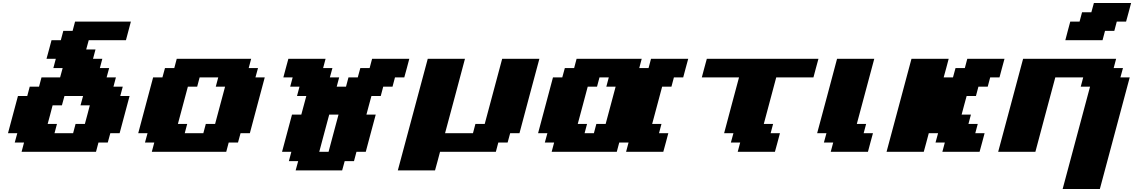

<svg xmlns="http://www.w3.org/2000/svg" viewBox="-20 -1020 7620 1290"><path d="M125 0H625L641.6 -62.5H704.1L721.2 -125H783.7Q794.9 -166.5 817.1 -249.8Q839.4 -333 850.6 -375H788.1L804.7 -437.5H742.2L758.8 -500H696.3L713.4 -562.5H650.9L667.5 -625H605L621.6 -687.5H559.1L576.2 -750H826.2Q831.5 -770.5 842.8 -812.5Q854 -854.5 859.4 -875H484.4L467.8 -812.5H405.3L388.7 -750H326.2Q320.8 -729.5 309.6 -687.7Q298.3 -646 292.5 -625H355L338.4 -562.5H400.9L383.8 -500H258.8L242.2 -437.5H179.7L163.1 -375H100.6Q89.4 -333 67.1 -250Q44.9 -167 33.7 -125H96.2L79.1 -62.5H141.6ZM471.2 -125H346.2L362.8 -187.5H300.3Q306.2 -208 317.1 -249.8Q328.1 -291.5 333.5 -312.5H396L413.1 -375H538.1L521 -312.5H583.5Q578.1 -291.5 567.1 -249.8Q556.2 -208 550.3 -187.5H487.8Z M1000 0H1500L1516.6 -62.5H1579.1L1596.2 -125H1658.7Q1675.8 -187.5 1708.7 -312.5Q1741.7 -437.5 1758.8 -500H1696.3L1713.4 -562.5H1650.9L1667.5 -625H1167.5L1150.9 -562.5H1088.4L1071.3 -500H1008.8Q992.2 -437.5 958.7 -312.5Q925.3 -187.5 908.7 -125H971.2L954.1 -62.5H1016.6ZM1346.2 -125H1221.2L1237.8 -187.5H1175.3Q1186.5 -229 1208.7 -312.3Q1231 -395.5 1242.2 -437.5H1304.7L1321.3 -500H1446.3L1429.7 -437.5H1492.2Q1481 -396 1458.7 -312.5Q1436.5 -229 1425.3 -187.5H1362.8Z M1966.3 125H2278.8L2295.9 62.5H2358.4L2375 0H2437.5Q2448.7 -42 2470.9 -125.2Q2493.2 -208.5 2504.4 -250H2441.9Q2447.3 -270.5 2458.5 -312.3Q2469.7 -354 2475.6 -375H2538.1L2554.7 -437.5H2617.2L2633.8 -500H2696.3Q2702.1 -520.5 2713.4 -562.3Q2724.6 -604 2730 -625H2480L2463.4 -562.5H2400.9L2383.8 -500H2321.3L2304.7 -437.5H2242.2L2258.8 -500H2196.3L2213.4 -562.5H2150.9L2167.5 -625H1917.5Q1911.6 -604 1900.4 -562.3Q1889.2 -520.5 1883.8 -500H1946.3L1929.7 -437.5H1992.2L1975.6 -375H2038.1Q2032.7 -354 2021.2 -312.3Q2009.8 -270.5 2004.4 -250H1941.9Q1930.7 -208 1908.4 -125Q1886.2 -42 1875 0H1937.5L1920.9 62.5H1983.4ZM2187.5 0H2125Q2136.2 -42 2158.4 -125.2Q2180.7 -208.5 2191.9 -250H2254.4Q2243.2 -208.5 2220.9 -125.2Q2198.7 -42 2187.5 0Z M2652.8 125H2902.8Q2908.7 104 2919.9 62.5Q2931.2 21 2936.5 0H3311.5L3328.1 -62.5H3390.6L3407.7 -125H3470.2Q3492.2 -208.5 3536.9 -375.2Q3581.5 -542 3604 -625H3354L3236.8 -187.5H3174.3L3157.7 -125H2970.2Q2992.7 -208.5 3037.4 -375.2Q3082 -542 3104 -625H2854Q2820.3 -500 2753.4 -250Q2686.5 0 2652.8 125Z M4186.5 0H4436.5Q4442.4 -21 4453.6 -62.5Q4464.8 -104 4470.2 -125H4407.7L4424.3 -187.5H4361.8Q4373 -229 4395.3 -312.5Q4417.5 -396 4428.7 -437.5H4491.2L4507.8 -500H4570.3Q4575.7 -520.5 4586.9 -562.3Q4598.1 -604 4604 -625H4354L4337.4 -562.5H4274.9L4291.5 -625H3854L3837.4 -562.5H3774.9L3757.8 -500H3695.3Q3678.7 -437.5 3645.3 -312.5Q3611.8 -187.5 3595.2 -125H3657.7L3640.6 -62.5H3703.1L3686.5 0H4124L4140.6 -62.5H4203.1ZM3970.2 -125H3907.7L3924.3 -187.5H3861.8Q3873 -229 3895.3 -312.3Q3917.5 -395.5 3928.7 -437.5H3991.2L4007.8 -500H4070.3L4053.7 -437.5H4116.2Q4105 -396 4082.8 -312.5Q4060.5 -229 4049.3 -187.5H3986.8Z M4936.5 0H5186.5Q5192.4 -21 5203.6 -62.5Q5214.8 -104 5220.2 -125H5157.7L5174.3 -187.5H5111.8L5195.3 -500H5445.3Q5450.7 -520.5 5461.9 -562.3Q5473.1 -604 5479 -625H4729Q4723.1 -604 4711.9 -562.3Q4700.7 -520.5 4695.3 -500H4945.3Q4928.2 -437.5 4895 -312.5Q4861.8 -187.5 4845.2 -125H4907.7L4890.6 -62.5H4953.1Z M5561.5 0H5811.5Q5816.9 -21 5828.1 -62.5Q5839.4 -104 5845.2 -125H5782.7L5799.3 -187.5H5736.8L5854 -625H5604Q5582 -542 5537.4 -375Q5492.7 -208 5470.2 -125H5532.7L5515.6 -62.5H5578.1Z M6311.5 0H6561.5Q6567.4 -21 6578.6 -62.5Q6589.8 -104 6595.2 -125H6532.7L6549.3 -187.5H6486.8L6503.4 -250H6440.9Q6446.3 -270.5 6457.5 -312.3Q6468.8 -354 6474.6 -375H6537.1L6553.7 -437.5H6616.2L6632.8 -500H6695.3Q6700.7 -520.5 6711.9 -562.3Q6723.1 -604 6729 -625H6479L6462.4 -562.5H6399.9L6382.8 -500H6320.3Q6326.2 -520.5 6337.4 -562.3Q6348.6 -604 6354 -625H6104Q6076.2 -520.5 6020.3 -312.3Q5964.4 -104 5936.5 0H6186.5Q6192.4 -21 6203.6 -62.5Q6214.8 -104 6220.2 -125H6282.7L6265.6 -62.5H6328.1Z M7119.6 250H7369.6L7570.3 -500H7507.8L7524.9 -562.5H7462.4L7479 -625H6854Q6826.2 -520.5 6770.3 -312.3Q6714.4 -104 6686.5 0H6936.5Q6958.5 -83 7003.2 -250Q7047.9 -417 7070.3 -500H7257.8L7241.2 -437.5H7303.7ZM7137.7 -750H7387.7L7404.3 -812.5H7466.8L7483.4 -875H7545.9Q7551.8 -896 7563 -937.5Q7574.2 -979 7579.6 -1000H7329.6L7312.5 -937.5H7250L7233.4 -875H7170.9Q7165 -854 7154.1 -812.5Q7143.1 -771 7137.7 -750Z"/></svg>

Font: Faithful 32x
Style: BoldOblique
Weight: 400
Foundry: Faithful Resource Pack
Version: Version 1.0; January 27, 2023